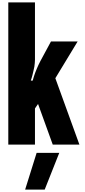

<svg xmlns="http://www.w3.org/2000/svg" viewBox="-20 -1220 715 1620"><path d="M275 -1200V-716Q275 -705 273.5 -688Q272 -671 270 -658Q267 -643 262.5 -623Q258 -603 253 -583Q250 -573 247 -562Q243 -551 240 -540H256Q261 -558 262.5 -563Q264 -568 266 -574.5Q268 -581 276 -604Q283 -623 290 -639Q297 -655 305 -673Q309 -681 313 -689Q317 -697 321 -705L410 -870H635L447 -560L650 0H425L301 -343L275 -305V0H50V-1200ZM192 380 289 70H480L357 380Z"/></svg>

Font: Boldonse
Style: Regular
Weight: 400
Designer: Universitype Foundry
Foundry: Universitype Foundry
Version: Version 1.000; ttfautohint (v1.8.4.7-5d5b)